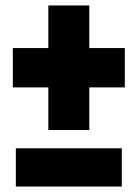

<svg xmlns="http://www.w3.org/2000/svg" viewBox="-20 -683 504 703"><path d="M38 0V-140H426V0ZM307 -663V-507H437V-363H307V-207H157V-363H27V-507H157V-663Z"/></svg>

Font: Fira Sans Extra Condensed Black
Style: Regular
Weight: 900
Width: 1
Designer: Carrois Corporate & Edenspiekermann AG
Foundry: Carrois Corporate GbR & Edenspiekermann AG
Version: Version 4.203